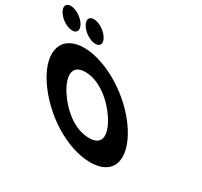

<svg xmlns="http://www.w3.org/2000/svg" viewBox="-618 -1396 1795 1705"><g transform="rotate(30 279.0 -544.0)"><path d="M-352.4 -1103C-403.4 -1103 -417.9 -1062 -384.8 -1011C-351.8 -960 -284.3 -919 -233.3 -919C-182.3 -919 -167.8 -960 -200.8 -1011C-233.9 -1062 -301.4 -1103 -352.4 -1103ZM-115.4 -1103C-166.4 -1103 -180.9 -1062 -147.8 -1011C-114.8 -960 -47.3 -919 3.7 -919C54.7 -919 69.2 -960 36.2 -1011C3.1 -1062 -64.4 -1103 -115.4 -1103ZM-202.5 -413C-46.4 -172 246.7 15 490.7 15C727.7 15 784.6 -172 628.5 -413C472.4 -654 165.9 -840 -63.1 -840C-290.1 -840 -358.6 -654 -202.5 -413ZM0.5 -413C-79.2 -536 -90.8 -659 54.2 -659C200.2 -659 345.8 -536 425.5 -413C505.2 -290 522.8 -167 372.8 -167C218.8 -167 80.2 -290 0.5 -413Z"/></g></svg>

Font: Hussar
Style: BdOpOblSeven
Weight: 700
Foundry: Cannot Into Space Fonts
Version: Version 2.00